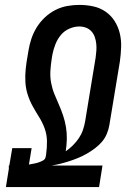

<svg xmlns="http://www.w3.org/2000/svg" viewBox="-20 -763 540 783"><path d="M4 0 16 -74V-88H18L30 -159H109L98 -92Q107 -94 116.5 -95.5Q126 -97 135.5 -100Q145 -103 154.5 -108Q164 -113 166 -122L168 -133Q172 -161 171.5 -188Q171 -215 162 -239.5Q153 -264 139.5 -285.5Q126 -307 113.5 -329.5Q101 -352 93 -377Q85 -402 83.5 -429Q82 -456 85 -483.5Q88 -511 93 -538L96 -556Q100 -581 108 -605Q116 -629 129.5 -651Q143 -673 162.5 -691.5Q182 -710 205.5 -722Q229 -734 254 -738.5Q279 -743 304 -743Q333 -743 360.5 -737Q388 -731 410.5 -715.5Q433 -700 447.5 -677Q462 -654 468.5 -627Q475 -600 474 -571Q473 -542 469 -513L426 -253Q423 -235 415.5 -217Q408 -199 395.5 -184.5Q383 -170 367 -158Q351 -146 334.5 -136.5Q318 -127 300 -119.5Q282 -112 263.5 -106Q245 -100 227 -95.5Q209 -91 191 -88H398L384 0ZM248 -146Q264 -157 277.5 -170.5Q291 -184 301.5 -199.5Q312 -215 318 -232.5Q324 -250 327 -267L370 -528Q372 -542 373 -556.5Q374 -571 372.5 -585Q371 -599 366.5 -612Q362 -625 353 -635Q344 -645 331 -650Q318 -655 303 -655Q283 -655 262.5 -646Q242 -637 228 -620Q214 -603 206 -582.5Q198 -562 194 -542L96 -556L194 -542L191 -524Q187 -499 185.5 -474Q184 -449 188.5 -425Q193 -401 202 -379Q211 -357 220.5 -335.5Q230 -314 237.5 -291.5Q245 -269 249 -245Q253 -221 252.5 -196Q252 -171 248 -146Z"/></svg>

Font: Iosevka Term Curly SmBd Obl
Style: Regular
Weight: 600
Italic angle: -9°
Designer: Belleve Invis
Foundry: Belleve Invis
Version: Version 32.3.0